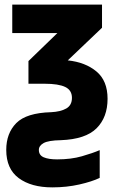

<svg xmlns="http://www.w3.org/2000/svg" viewBox="-20 -570 518 830"><path d="M206 240Q115 240 61 200Q7 160 7 78Q7 6 50.5 -38Q94 -82 201 -85Q242 -87 266.5 -101Q291 -115 291 -147Q291 -180 262 -194Q233 -208 173 -208H103V-306L228 -427H33V-550H421V-450L273 -309Q349 -301 397 -261Q445 -221 445 -143Q445 -63 397.5 -15.5Q350 32 243 36Q189 37 168.5 48.5Q148 60 148 78Q148 101 169 110Q190 119 227 119Q287 119 334 105.5Q381 92 411 79V199Q378 215 323 227.5Q268 240 206 240Z"/></svg>

Font: Noto Sans Condensed ExtraBold
Style: Regular
Weight: 800
Width: 3
Designer: Monotype Design Team
Foundry: Monotype Imaging Inc.
Version: Version 2.013; ttfautohint (v1.8.4.7-5d5b)